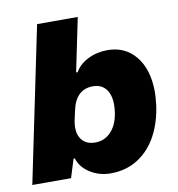

<svg xmlns="http://www.w3.org/2000/svg" viewBox="-84 -804 823 888"><g transform="rotate(-10 327.0 -359.5)"><path d="M213 -87H207L180 0H-2L149 -729H340L288 -478L295 -477Q314 -512 356 -533Q398 -554 448 -554Q532 -554 581.5 -492Q631 -430 631 -325Q631 -308 627 -268Q617 -189 584 -126Q551 -63 495 -26.5Q439 10 365 10Q312 10 269 -17Q226 -44 213 -87ZM432 -263Q435 -283 435 -300Q435 -348 413.5 -374.5Q392 -401 353 -401Q272 -401 252 -303L242 -257Q239 -241 239 -226Q239 -189 260 -166Q281 -143 319 -143Q364 -143 394 -175.5Q424 -208 432 -263Z"/></g></svg>

Font: Mona Sans Black
Style: Italic
Weight: 900
Italic angle: -11.7°
Designer: Deni Anggara
Foundry: GitHub
Version: Version 2.000